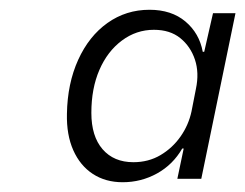

<svg xmlns="http://www.w3.org/2000/svg" viewBox="-20 -756 502 393"><path d="M231 -383Q196 -383 170 -400Q144 -417 130 -448.5Q116 -480 117 -523Q118 -585 140 -633.5Q162 -682 200 -709Q238 -736 286 -736Q331 -736 359.5 -712Q388 -688 395 -650H398L416 -729H462L392 -390H343L356 -452H353Q334 -419 301.5 -401Q269 -383 231 -383ZM253 -424Q284 -424 308.5 -438.5Q333 -453 349.5 -476.5Q366 -500 372 -528L381 -574Q388 -607 379 -634Q370 -661 349 -678Q328 -695 295 -695Q259 -695 229.5 -673Q200 -651 183.5 -613Q167 -575 167 -525Q167 -477 190 -450.5Q213 -424 253 -424Z"/></svg>

Font: Mona Sans ExtraLight Light
Style: Italic
Weight: 300
Italic angle: -11.6951°
Version: Version 2.000